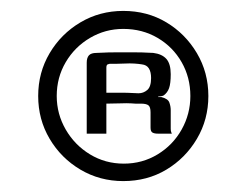

<svg xmlns="http://www.w3.org/2000/svg" viewBox="-20 -611 431 352"><path d="M84 -435Q84 -402 100.5 -373.5Q117 -345 145 -328Q173 -311 207 -311Q241 -311 269 -328Q297 -345 313 -373.5Q329 -402 329 -435Q329 -469 313 -497Q297 -525 269 -541.5Q241 -558 206 -558Q173 -558 145 -541.5Q117 -525 100.5 -497Q84 -469 84 -435ZM50 -435Q50 -478 71 -513.5Q92 -549 127.5 -570Q163 -591 206 -591Q250 -591 285 -570Q320 -549 341 -513.5Q362 -478 362 -435Q362 -392 341 -356.5Q320 -321 285 -300Q250 -279 206 -279Q163 -279 127.5 -300Q92 -321 71 -356.5Q50 -392 50 -435ZM228 -421Q228 -421 220.5 -421.5Q213 -422 200.5 -421.5Q188 -421 175 -421V-366H139V-496Q139 -505 143 -509.5Q147 -514 157 -514Q161 -514 169.5 -514.5Q178 -515 188.5 -515Q199 -515 210 -515Q221 -515 231 -515Q241 -515 249 -514.5Q257 -514 261 -514Q277 -512 285 -503Q293 -494 293 -475Q293 -458 290 -449.5Q287 -441 280 -436Q278 -435 275 -434.5Q272 -434 270 -434V-433Q271 -433 273 -433Q275 -433 276 -433Q288 -430 290.5 -423Q293 -416 293 -409V-375Q293 -371 294 -368.5Q295 -366 295 -366H269Q263 -366 259.5 -368Q256 -370 256 -377V-405Q256 -415 252 -418Q248 -421 238 -421ZM175 -441Q179 -441 187 -441Q195 -441 204.5 -441Q214 -441 222 -440.5Q230 -440 234 -440Q243 -440 250 -446Q257 -452 257 -468Q257 -479 253 -485.5Q249 -492 240 -493Q234 -494 226 -494.5Q218 -495 209 -494.5Q200 -494 192 -494Q184 -494 181 -494Q180 -494 177.5 -493Q175 -492 175 -487Z"/></svg>

Font: Genos SemiBold
Style: Regular
Weight: 600
Designer: Robert E. Leuschke
Foundry: Robert E. Leuschke
Version: Version 1.010